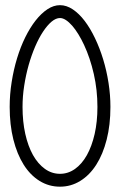

<svg xmlns="http://www.w3.org/2000/svg" viewBox="-20 -699 460 736"><path d="M210 -679.2C193.7 -679.2 177.7 -674 161.9 -663.6C146.1 -653.2 131 -638.8 116.7 -620.6C102.4 -602.4 89.1 -580.9 76.9 -556.2C64.7 -531.4 54.2 -504.6 45.4 -475.6C36.6 -446.6 29.7 -416.3 24.7 -384.5C19.6 -352.8 17.1 -321 17.1 -289.1C17.1 -243.5 21.8 -201.9 31.2 -164.3C40.7 -126.7 53.9 -94.5 70.8 -67.6C87.7 -40.8 108.1 -20 131.8 -5.4C155.6 9.3 181.6 16.6 210 16.6C238 16.6 263.8 9.3 287.6 -5.4C311.4 -20 331.8 -40.7 348.9 -67.4C366 -94.1 379.3 -126.2 388.9 -163.8C398.5 -201.4 403.3 -243.2 403.3 -289.1C403.3 -319.3 400.9 -350.1 396 -381.3C391.1 -412.6 384.3 -442.6 375.5 -471.4C366.7 -500.2 356.3 -527.3 344.2 -552.5C332.2 -577.7 319 -599.8 304.7 -618.7C290.4 -637.5 275.1 -652.3 259 -663.1C242.9 -673.8 226.6 -679.2 210 -679.2ZM302.2 -526.9C317.9 -493.3 330.3 -456.1 339.6 -415.3C348.9 -374.4 353.5 -332.4 353.5 -289.1C353.5 -251.3 349.9 -216.7 342.8 -185.3C335.6 -153.9 325.7 -126.9 313 -104.2C300.3 -81.6 285.2 -64 267.6 -51.5C250 -39 230.8 -32.7 210 -32.7C188.8 -32.7 169.4 -39.1 151.9 -51.8C134.3 -64.5 119.1 -82.1 106.4 -104.7C93.8 -127.4 83.9 -154.4 76.9 -185.8C69.9 -217.2 66.4 -251.6 66.4 -289.1C66.4 -316.1 68.5 -343.3 72.8 -370.6C77 -397.9 82.7 -424.2 89.8 -449.5C97 -474.7 105.3 -498.3 114.7 -520.3C124.2 -542.2 134.3 -561.4 145 -577.6C155.8 -593.9 166.7 -606.7 177.7 -616C188.8 -625.2 199.5 -629.9 210 -629.9C217.1 -629.9 224.7 -627.3 232.7 -622.1C240.6 -616.9 248.6 -609.7 256.6 -600.6C264.6 -591.5 272.5 -580.6 280.3 -567.9C288.1 -555.2 295.4 -541.5 302.2 -526.9Z"/></svg>

Font: Nathan
Style: Regular
Weight: 400
Designer: Peter Wiegel
Foundry: Peter Wiegel
Version: Version 1.001 2009